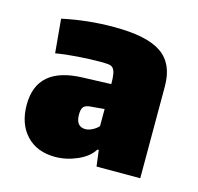

<svg xmlns="http://www.w3.org/2000/svg" viewBox="-69 -818 560 543"><g transform="rotate(15 211.0 -547.0)"><path d="M135 -348Q82 -348 51 -381Q20 -414 20 -470Q20 -581 153 -585L236 -588Q236 -607 234 -617.5Q232 -628 227.5 -633.5Q223 -639 214 -640Q205 -641 190 -641Q161 -641 125 -638.5Q89 -636 60 -631L51 -730Q88 -738 125.5 -742Q163 -746 203 -746Q299 -746 341.5 -716.5Q384 -687 384 -622V-352H256L250 -399H246Q232 -376 200 -362Q168 -348 135 -348ZM198 -446Q207 -446 218 -451.5Q229 -457 236 -465V-515L191 -511Q179 -509 174.5 -502.5Q170 -496 170 -481Q170 -446 198 -446Z"/></g></svg>

Font: Encode Sans Compressed
Style: Black
Weight: 900
Designer: Pablo Impallari, Andres Torresi
Foundry: Pablo Impallari, Andres Torresi
Version: Version 1.000; ttfautohint (v1.00) -l 8 -r 50 -G 200 -x 14 -